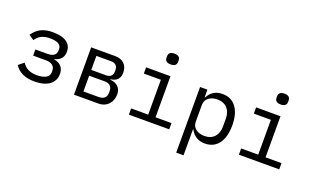

<svg xmlns="http://www.w3.org/2000/svg" viewBox="-97 -1258 3195 1968"><g transform="rotate(20 1500.0 -274.0)"><path d="M279 12C420 12 500 -50 500 -150C500 -215 463 -259 394 -270V-274C454 -289 489 -325 489 -389C489 -476 422 -528 285 -528C177 -528 116 -489 69 -421L125 -383C156 -431 201 -459 281 -459C372 -459 404 -429 404 -385V-373C404 -324 371 -300 306 -300H177V-233H316C380 -233 415 -205 415 -153V-139C415 -91 375 -57 279 -57C203 -57 152 -85 120 -136L61 -88C105 -24 172 12 279 12Z M707 0H973C1069 0 1123 -71 1123 -154C1123 -218 1084 -265 1004 -272V-276C1071 -284 1105 -320 1105 -385C1105 -465 1054 -516 970 -516H707ZM787 -64V-236H959C1007 -236 1038 -209 1038 -162V-139C1038 -92 1008 -64 953 -64ZM787 -299V-452H949C993 -452 1020 -427 1020 -386V-364C1020 -323 993 -299 949 -299Z M1532 -630C1579 -630 1595 -652 1595 -681V-697C1595 -726 1579 -748 1532 -748C1485 -748 1469 -726 1469 -697V-681C1469 -652 1485 -630 1532 -630ZM1306 0H1746V-68H1572V-516H1306V-448H1492V-68H1306Z M1895 200H1975V-84H1979C2012 -20 2065 12 2138 12C2265 12 2340 -87 2340 -258C2340 -429 2265 -528 2138 -528C2065 -528 2012 -496 1979 -432H1975V-516H1895ZM2107 -59C2035 -59 1975 -97 1975 -165V-351C1975 -419 2035 -457 2107 -457C2200 -457 2254 -395 2254 -302V-214C2254 -121 2200 -59 2107 -59Z M2732 -630C2779 -630 2795 -652 2795 -681V-697C2795 -726 2779 -748 2732 -748C2685 -748 2669 -726 2669 -697V-681C2669 -652 2685 -630 2732 -630ZM2506 0H2946V-68H2772V-516H2506V-448H2692V-68H2506Z"/></g></svg>

Font: IBM Mono
Style: Regular
Weight: 400
Monospace: yes
Designer: Mike Abbink, Paul van der Laan, Pieter van Rosmalen
Foundry: Bold Monday
Version: Version 2.3